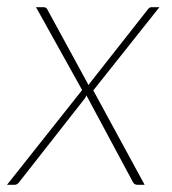

<svg xmlns="http://www.w3.org/2000/svg" viewBox="-36 -513 478 533"><path d="M192 -263 64 -493H83.5Q88.5 -493 90.8 -491.8Q93 -490.5 95 -487.5L210 -276.5Q211 -279 212.5 -281Q214 -283 216 -285.5L374.5 -487Q378.5 -493 384.5 -493H406.5L223 -262L365.5 0H346Q336.5 0 333 -7.5L204 -248Q201.5 -242 198.5 -238.5L16.5 -6.5Q14 -3.5 11.2 -1.8Q8.5 0 4.5 0H-16.5Z"/></svg>

Font: Lato Thin
Style: Italic
Weight: 200
Italic angle: -7°
Designer: Lukasz Dziedzic
Foundry: tyPoland Lukasz Dziedzic
Version: Version 2.007; 2014-02-27